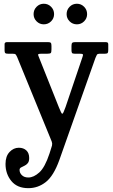

<svg xmlns="http://www.w3.org/2000/svg" viewBox="-20 -745 602 1026"><path d="M9.5 131Q9.5 90 31 67.2Q52.5 44.5 80.5 44.5Q105.5 44.5 120.8 58.8Q136 73 136 99.5Q136 118 128.2 127.2Q120.5 136.5 110.2 141Q100 145.5 92.2 150Q84.5 154.5 84.5 163Q84.5 179 97 191.2Q109.5 203.5 131.5 203.5Q160 203.5 190 176.5Q220 149.5 244.5 75.5L253.5 47Q259.5 31.5 258.8 22.2Q258 13 251 -2L71.5 -440.5Q66.5 -451 63.2 -454.5Q60 -458 45 -458H22.5Q11.5 -458 8 -461.2Q4.5 -464.5 4.5 -475V-509.5Q4.5 -520 18.5 -520H236Q248 -520 251.5 -516Q255 -512 255 -499.5V-481Q255 -466 251.5 -462Q248 -458 233.5 -458H203.5Q188.5 -458 185 -455.5Q181.5 -453 186.5 -443L294.5 -172Q301.5 -155.5 305.5 -146.5Q309.5 -137.5 312.5 -137.5Q316.5 -137.5 320 -146.8Q323.5 -156 330.5 -173.5L421 -441Q425 -451.5 422.5 -454.8Q420 -458 404 -458H378.5Q368 -458 365 -462Q362 -466 362 -476V-499.5Q362 -512.5 366.2 -516.2Q370.5 -520 382.5 -520H542Q551 -520 554.8 -517.8Q558.5 -515.5 558.5 -507.5V-478.5Q558.5 -467.5 556 -462.8Q553.5 -458 542 -458H518Q501 -458 498 -452.8Q495 -447.5 490 -435.5L297 110.5Q266.5 195 224.8 227.8Q183 260.5 131.5 260.5Q72 260.5 40.8 222.5Q9.5 184.5 9.5 131ZM391 -615Q368 -615 352 -631Q336 -647 336 -669.5Q336 -692.5 352 -708.8Q368 -725 391 -725Q413.5 -725 429.5 -708.8Q445.5 -692.5 445.5 -669.5Q445.5 -647 429.5 -631Q413.5 -615 391 -615ZM214 -615Q191.5 -615 175.5 -631Q159.5 -647 159.5 -669.5Q159.5 -692.5 175.5 -708.8Q191.5 -725 214 -725Q237 -725 253 -708.8Q269 -692.5 269 -669.5Q269 -647 253 -631Q237 -615 214 -615Z"/></svg>

Font: Besley* Narrow Medium
Style: Regular
Weight: 500
Width: 4
Designer: Owen Earl
Foundry: indestructible type*
Version: Version 3.000; ttfautohint (v1.8.3)